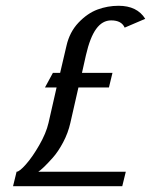

<svg xmlns="http://www.w3.org/2000/svg" viewBox="-20 -641 520 661"><path d="M209 -483.9Q219.7 -530.8 250.2 -563Q280.8 -595.2 315.7 -608.2Q350.6 -621.1 388.2 -621.1Q452.1 -621.1 480 -576.2L409.2 -545.9Q398.4 -570.8 362.8 -570.8Q332.5 -570.8 311.3 -541.7Q290 -512.7 275.9 -451.2L262.2 -390.1H367.2L355 -339.8H250L222.2 -217.8Q214.4 -183.1 197.3 -150.9Q180.2 -118.7 161.6 -97.9Q143.1 -77.1 130.4 -65.2Q117.7 -53.2 111.8 -49.8H413.1L400.9 0H24.9L37.1 -49.8Q46.9 -49.8 69.3 -75.2Q91.8 -100.6 115.2 -141.4Q138.7 -182.1 147 -217.8L174.8 -339.8H134.8L162.1 -390.1H187Z"/></svg>

Font: Pfennig
Style: Italic
Weight: 500
Italic angle: -13°
Version: Version 20120410 ; ttfautohint (v0.8)